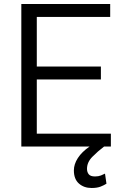

<svg xmlns="http://www.w3.org/2000/svg" viewBox="-20 -731 609 958"><path d="M533.2 -64V0H499.5Q467.3 24.4 440.7 51.5Q414.1 78.6 414.1 111.3Q414.1 127.9 422.9 138.7Q431.6 149.4 454.1 149.4Q471.2 149.4 483.6 144.5Q496.1 139.6 503.9 135.3L511.2 185.5Q500 192.9 482.2 200Q464.4 207 437 207Q398.9 207 373.8 184.8Q348.6 162.6 348.6 119.1Q348.6 88.4 368.4 57.6Q388.2 26.9 427.2 0H86.4V-710.9H529.8V-646.5H163.6V-398.9H483.4V-334.5H163.6V-64Z"/></svg>

Font: Vazirmatn FD Light
Style: Regular
Weight: 300
Designer: Saber Rastikerdar
Foundry: Saber Rastikerdar
Version: Version 33.003